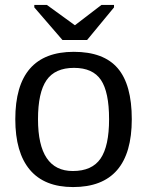

<svg xmlns="http://www.w3.org/2000/svg" viewBox="-20 -748 596 778"><path d="M514 -265Q514 10 276 10Q160 10 101 -60Q42 -130 42 -265Q42 -538 279 -538Q400 -538 457 -471.5Q514 -405 514 -265ZM422 -265Q422 -375 389 -424Q356 -473 280 -473Q203 -473 168.5 -423Q134 -373 134 -265Q134 -55 275 -55Q353 -55 387.5 -105.5Q422 -156 422 -265ZM442 -718 333 -586H233L119 -718V-728H170L283 -646H284L391 -728H442Z"/></svg>

Font: Libra Sans
Style: Regular
Weight: 400
Foundry: Context Ltd
Version: Version 1.002